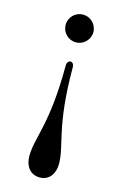

<svg xmlns="http://www.w3.org/2000/svg" viewBox="-118 -582 555 869"><g transform="rotate(15 159.5 -147.5)"><path d="M160 -399C195 -399 225 -428 225 -464C225 -500 195 -529 160 -529C124 -529 95 -500 95 -464C95 -428 124 -399 160 -399ZM160 234C204 234 229 199 229 152C229 64 176 -7 176 -285C176 -302 168 -309 160 -309C152 -309 143 -302 143 -285C143 -7 90 64 90 152C90 199 115 234 160 234Z"/></g></svg>

Font: Shippori Mincho OTF SemiBold
Style: Regular
Weight: 600
Designer: FONTDASU
Foundry: FONTDASU / Google Inc. / but / Adobe
Version: Version 3.300;hotconv 1.0.109;makeotfexe 2.5.65596